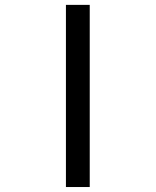

<svg xmlns="http://www.w3.org/2000/svg" viewBox="-20 -752 626 772"><path d="M340.8 0H245.1V-732.4H340.8Z"/></svg>

Font: Cascadia Code
Style: Regular
Weight: 400
Monospace: yes
Designer: Aaron Bell
Foundry: Saja Typeworks
Version: Version 2106.017